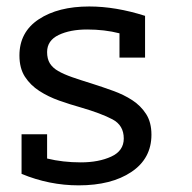

<svg xmlns="http://www.w3.org/2000/svg" viewBox="-20 -558 578 578"><path d="M38.5 -391Q38.5 -461.5 96.8 -500Q155.1 -538.5 248.7 -538.5Q328.2 -538.5 416.7 -510.3V-384.6H339.7V-457.7Q294.9 -469.2 242.3 -469.2Q191 -469.2 156.4 -452.6Q121.8 -435.9 121.8 -401.3Q121.8 -380.8 130.1 -367.3Q138.5 -353.8 155.1 -344.2Q171.8 -334.6 197.4 -325.6Q223.1 -316.7 256.4 -306.4Q288.5 -296.2 320.5 -284.6Q352.6 -273.1 378.2 -256.4Q403.8 -239.7 419.9 -214.7Q435.9 -189.7 435.9 -152.6Q435.9 -80.8 375.6 -40.4Q315.4 0 216.7 0Q128.2 0 44.9 -34.6V-153.8H121.8V-80.8Q169.2 -69.2 223.1 -69.2Q276.9 -69.2 314.7 -86.5Q352.6 -103.8 352.6 -141Q352.6 -180.8 318.6 -198.7Q284.6 -216.7 223.1 -234.6Q191 -243.6 158.3 -255.1Q125.6 -266.7 98.7 -284Q71.8 -301.3 55.1 -326.9Q38.5 -352.6 38.5 -391Z"/></svg>

Font: Slabo 13px
Style: Regular
Weight: 400
Designer: John Hudson
Foundry: Tiro Typeworks Ltd.
Version: Version 1.02 Build 005a